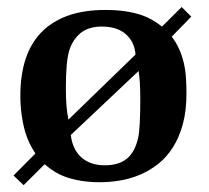

<svg xmlns="http://www.w3.org/2000/svg" viewBox="-20 -503 596 548"><path d="M47.4 25.4 18.6 -2 81.1 -64.9Q61 -95.2 52.2 -125.5Q38.1 -174.8 38.1 -230.5Q38.1 -287.6 52.5 -332.8Q66.9 -377.9 96.7 -409.4Q126.5 -440.9 172.4 -457.8Q218.3 -474.6 281.7 -474.6Q341.3 -474.6 385.3 -459.5Q414.6 -449.2 442.4 -427.2L498.5 -482.9L525.9 -455.6L470.2 -398.4Q483.4 -380.9 491.7 -362.1Q500 -343.3 504.6 -323.2Q509.3 -303.2 510.7 -281.5Q512.2 -259.8 512.2 -236.3Q512.2 -187 502 -149.2Q491.7 -111.3 473.9 -83Q456.1 -54.7 432.1 -35.6Q408.2 -16.6 380.9 -4.9Q353.5 6.8 324 12Q294.4 17.1 265.1 17.1Q208.5 17.1 164.6 1Q136.2 -9.3 107.4 -34.2ZM366.7 -347.2Q364.3 -382.8 339.6 -405Q314.9 -427.2 270.5 -427.2Q232.4 -427.2 209.7 -408.4Q187 -389.6 177.2 -357.4Q168 -326.2 168 -250.5Q168 -194.8 175.3 -161.6ZM182.1 -117.7Q187 -76.2 212.4 -53.7Q237.8 -31.2 279.3 -31.2Q318.8 -31.2 342 -50Q365.2 -68.8 374.5 -110.4Q380.4 -137.7 380.4 -219.7Q380.4 -272.9 375.5 -300.3Z"/></svg>

Font: XB Kayhan
Style: Bold
Weight: 700
Designer: Behnam
Foundry: Irmug
Version: Version 7.300 2009